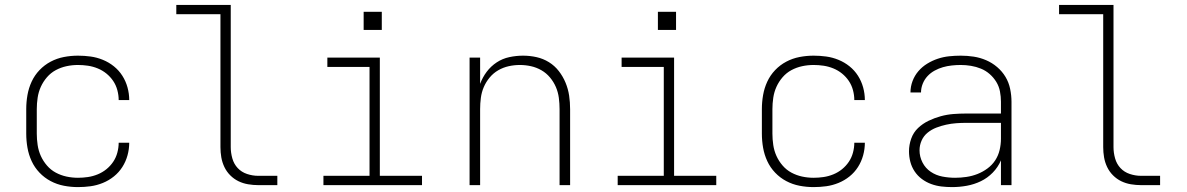

<svg xmlns="http://www.w3.org/2000/svg" viewBox="-20 -755 4840 783"><path d="M298 8Q269 8 240.5 2.5Q212 -3 186.5 -16.5Q161 -30 141 -51Q121 -72 109 -98Q97 -124 92 -152.5Q87 -181 87 -210V-310Q87 -339 92 -367.5Q97 -396 109 -422Q121 -448 141 -469Q161 -490 186.5 -503.5Q212 -517 240.5 -522.5Q269 -528 298 -528Q324 -528 349.5 -524.5Q375 -521 399.5 -511Q424 -501 444.5 -484.5Q465 -468 479 -446Q493 -424 500 -398.5Q507 -373 507 -347H464Q464 -367 458.5 -387.5Q453 -408 441.5 -425Q430 -442 414 -455Q398 -468 378.5 -476Q359 -484 338.5 -487Q318 -490 298 -490Q274 -490 251 -485Q228 -480 207.5 -469Q187 -458 171.5 -440Q156 -422 146.5 -401Q137 -380 133.5 -356.5Q130 -333 130 -310V-210Q130 -187 133.5 -163.5Q137 -140 146.5 -119Q156 -98 171.5 -80Q187 -62 207.5 -51Q228 -40 251 -35Q274 -30 298 -30Q318 -30 338.5 -33Q359 -36 378.5 -44Q398 -52 414 -65Q430 -78 441.5 -95Q453 -112 458.5 -132.5Q464 -153 464 -173H507Q507 -147 500 -121.5Q493 -96 479 -74Q465 -52 444.5 -35.5Q424 -19 399.5 -9Q375 1 349.5 4.5Q324 8 298 8Z M1033 0Q1013 0 992 -3.5Q971 -7 952.5 -16Q934 -25 919 -40Q904 -55 895 -74Q886 -93 882.5 -113.5Q879 -134 879 -155V-697H699V-735H921V-155Q921 -132 927.5 -109Q934 -86 949.5 -69.5Q965 -53 987.5 -45.5Q1010 -38 1033 -38H1111V0Z M1299 0V-38H1487V-482H1315V-520H1529V-38H1701V0ZM1463 -633V-707H1537V-633Z M1895 0V-520H1938V-413Q1948 -440 1965 -462.5Q1982 -485 2005.5 -500.5Q2029 -516 2057 -522Q2085 -528 2113 -528Q2141 -528 2168 -522Q2195 -516 2218.5 -501.5Q2242 -487 2259 -465Q2276 -443 2286.5 -417.5Q2297 -392 2301 -365Q2305 -338 2305 -310V0H2262V-310Q2262 -333 2259 -356Q2256 -379 2247 -400Q2238 -421 2223 -439Q2208 -457 2188 -468.5Q2168 -480 2145.5 -485Q2123 -490 2100 -490Q2077 -490 2054.5 -485Q2032 -480 2012 -468.5Q1992 -457 1977 -439Q1962 -421 1953 -400Q1944 -379 1941 -356Q1938 -333 1938 -310V0Z M2499 0V-38H2687V-482H2515V-520H2729V-38H2901V0ZM2663 -633V-707H2737V-633Z M3298 8Q3269 8 3240.5 2.5Q3212 -3 3186.5 -16.5Q3161 -30 3141 -51Q3121 -72 3109 -98Q3097 -124 3092 -152.5Q3087 -181 3087 -210V-310Q3087 -339 3092 -367.5Q3097 -396 3109 -422Q3121 -448 3141 -469Q3161 -490 3186.5 -503.5Q3212 -517 3240.5 -522.5Q3269 -528 3298 -528Q3324 -528 3349.5 -524.5Q3375 -521 3399.5 -511Q3424 -501 3444.5 -484.5Q3465 -468 3479 -446Q3493 -424 3500 -398.5Q3507 -373 3507 -347H3464Q3464 -367 3458.5 -387.5Q3453 -408 3441.5 -425Q3430 -442 3414 -455Q3398 -468 3378.5 -476Q3359 -484 3338.5 -487Q3318 -490 3298 -490Q3274 -490 3251 -485Q3228 -480 3207.5 -469Q3187 -458 3171.5 -440Q3156 -422 3146.5 -401Q3137 -380 3133.5 -356.5Q3130 -333 3130 -310V-210Q3130 -187 3133.5 -163.5Q3137 -140 3146.5 -119Q3156 -98 3171.5 -80Q3187 -62 3207.5 -51Q3228 -40 3251 -35Q3274 -30 3298 -30Q3318 -30 3338.5 -33Q3359 -36 3378.5 -44Q3398 -52 3414 -65Q3430 -78 3441.5 -95Q3453 -112 3458.5 -132.5Q3464 -153 3464 -173H3507Q3507 -147 3500 -121.5Q3493 -96 3479 -74Q3465 -52 3444.5 -35.5Q3424 -19 3399.5 -9Q3375 1 3349.5 4.5Q3324 8 3298 8Z M3863 8Q3841 8 3819.5 5.5Q3798 3 3777.5 -4.5Q3757 -12 3739.5 -25Q3722 -38 3710 -56Q3698 -74 3692.5 -95Q3687 -116 3687 -138Q3687 -164 3696 -189.5Q3705 -215 3724 -233Q3743 -251 3767 -262.5Q3791 -274 3816.5 -281Q3842 -288 3868 -290Q3894 -292 3920 -292H4062V-340Q4062 -361 4058 -382Q4054 -403 4043 -421Q4032 -439 4016 -453Q4000 -467 3980.5 -475Q3961 -483 3940 -486.5Q3919 -490 3898 -490Q3880 -490 3861.5 -488Q3843 -486 3825.5 -481Q3808 -476 3791.5 -467Q3775 -458 3762.5 -444.5Q3750 -431 3743 -413.5Q3736 -396 3736 -378H3693Q3693 -402 3701.5 -424.5Q3710 -447 3725.5 -465Q3741 -483 3761.5 -495.5Q3782 -508 3804.5 -515.5Q3827 -523 3850.5 -525.5Q3874 -528 3898 -528Q3925 -528 3951 -524Q3977 -520 4001.5 -509.5Q4026 -499 4046.5 -481.5Q4067 -464 4080.5 -441.5Q4094 -419 4099.5 -392.5Q4105 -366 4105 -340V0H4062V-101Q4050 -73 4028.5 -51Q4007 -29 3980 -16Q3953 -3 3923 2.5Q3893 8 3863 8ZM3875 -30Q3898 -30 3921.5 -33.5Q3945 -37 3966.5 -45.5Q3988 -54 4007 -68Q4026 -82 4038.5 -101Q4051 -120 4056.5 -143Q4062 -166 4062 -189V-254H3920Q3900 -254 3879.5 -252.5Q3859 -251 3838.5 -246.5Q3818 -242 3798.5 -234.5Q3779 -227 3763 -214Q3747 -201 3738.5 -182Q3730 -163 3730 -142Q3730 -116 3742 -92.5Q3754 -69 3775.5 -54.5Q3797 -40 3823 -35Q3849 -30 3875 -30Z M4633 0Q4613 0 4592 -3.5Q4571 -7 4552.5 -16Q4534 -25 4519 -40Q4504 -55 4495 -74Q4486 -93 4482.5 -113.5Q4479 -134 4479 -155V-697H4299V-735H4521V-155Q4521 -132 4527.5 -109Q4534 -86 4549.5 -69.5Q4565 -53 4587.5 -45.5Q4610 -38 4633 -38H4711V0Z"/></svg>

Font: Iosevka SS04 XLt Ex
Style: Regular
Weight: 200
Width: 7
Monospace: yes
Designer: Belleve Invis
Foundry: Belleve Invis
Version: Version 19.0.0; ttfautohint (v1.8.4)